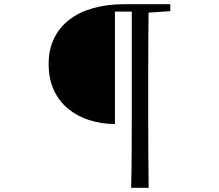

<svg xmlns="http://www.w3.org/2000/svg" viewBox="-20 -757 1040 912"><path d="M526 -168Q463 -168 405.5 -186Q348 -204 304.5 -239.5Q261 -275 236 -328.5Q211 -382 211 -453Q211 -521 236.5 -574Q262 -627 309.5 -663.5Q357 -700 423 -718.5Q489 -737 569 -737H644V-702H526ZM603 135Q605 51 605.5 -34Q606 -119 606 -205V-737H686Q685 -653 684.5 -567Q684 -481 684 -395V-206Q684 -121 684.5 -35Q685 51 686 135ZM644 -695V-737H789V-704L654 -695Z"/></svg>

Font: Noto Serif SC ExtraLight
Style: Regular
Weight: 400
Version: Version 2.002-H1;hotconv 1.1.0;makeotfexe 2.6.0